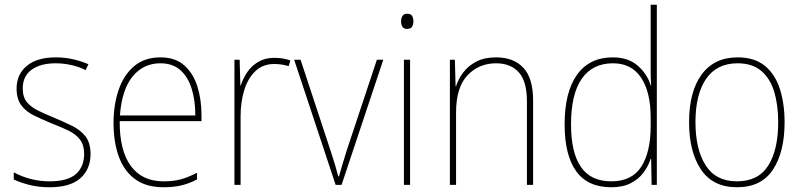

<svg xmlns="http://www.w3.org/2000/svg" viewBox="-20 -831 3385 810"><path d="M362 -181Q362 -117 319 -79Q276 -41 189 -41Q141 -41 101.5 -51.5Q62 -62 38 -74V-104Q71 -86 109.5 -76Q148 -66 189 -66Q266 -66 300.5 -97Q335 -128 335 -182Q335 -219 317.5 -242Q300 -265 269 -280Q238 -295 199 -310Q158 -327 124 -343.5Q90 -360 70 -386.5Q50 -413 50 -458Q50 -517 93 -553Q136 -589 215 -589Q255 -589 290.5 -580.5Q326 -572 353 -560L341 -535Q318 -548 283.5 -556Q249 -564 215 -564Q151 -564 113.5 -537Q76 -510 76 -458Q76 -421 93.5 -400Q111 -379 140.5 -364.5Q170 -350 207 -335Q247 -318 282.5 -301Q318 -284 340 -256.5Q362 -229 362 -181Z M657 -589Q719 -589 757 -555.5Q795 -522 812.5 -467Q830 -412 830 -346V-320H485Q484 -197 531.5 -131.5Q579 -66 670 -66Q710 -66 741 -74Q772 -82 811 -102V-74Q779 -57 745.5 -49Q712 -41 670 -41Q596 -41 549.5 -75.5Q503 -110 481 -171Q459 -232 459 -312Q459 -389 480.5 -452Q502 -515 546 -552Q590 -589 657 -589ZM657 -564Q585 -564 539.5 -508.5Q494 -453 486 -344H804Q804 -407 788.5 -457Q773 -507 740.5 -535.5Q708 -564 657 -564Z M1137 -587Q1175 -587 1205 -576L1198 -552Q1184 -556 1169.5 -558.5Q1155 -561 1137 -561Q1089 -561 1057.5 -531Q1026 -501 1010.5 -451Q995 -401 995 -341V-51H969V-579H991L994 -471H996Q1005 -500 1023 -526.5Q1041 -553 1069.5 -570Q1098 -587 1137 -587Z M1396 -51 1221 -579H1248L1375 -194Q1385 -164 1392.5 -139Q1400 -114 1407 -87H1410Q1418 -114 1425 -138.5Q1432 -163 1442 -194L1570 -579H1597L1421 -51Z M1698 -773Q1714 -773 1719 -763Q1724 -753 1724 -741Q1724 -728 1718.5 -718.5Q1713 -709 1697 -709Q1683 -709 1677.5 -718.5Q1672 -728 1672 -741Q1672 -753 1677.5 -763Q1683 -773 1698 -773ZM1710 -579V-51H1684V-579Z M2073 -589Q2147 -589 2188 -545Q2229 -501 2229 -408V-51H2203V-403Q2203 -488 2168.5 -526Q2134 -564 2073 -564Q2000 -564 1952 -513Q1904 -462 1904 -356V-51H1878V-579H1899L1902 -467H1904Q1913 -497 1934 -525Q1955 -553 1989 -571Q2023 -589 2073 -589Z M2559 -41Q2459 -41 2410.5 -109Q2362 -177 2362 -306Q2362 -443 2414.5 -516Q2467 -589 2565 -589Q2631 -589 2671 -553.5Q2711 -518 2725 -471H2727Q2725 -499 2725 -525Q2725 -551 2725 -577V-811H2751V-51H2729L2727 -161H2725Q2715 -130 2694.5 -102.5Q2674 -75 2640.5 -58Q2607 -41 2559 -41ZM2559 -66Q2646 -66 2685.5 -128Q2725 -190 2725 -299V-335Q2725 -443 2684.5 -503.5Q2644 -564 2566 -564Q2480 -564 2434.5 -499Q2389 -434 2389 -306Q2389 -188 2430.5 -127Q2472 -66 2559 -66Z M3290 -315Q3290 -190 3241 -115.5Q3192 -41 3089 -41Q2988 -41 2937.5 -115.5Q2887 -190 2887 -316Q2887 -444 2940 -516.5Q2993 -589 3092 -589Q3163 -589 3206.5 -553.5Q3250 -518 3270 -456Q3290 -394 3290 -315ZM2914 -316Q2914 -201 2957 -133.5Q3000 -66 3089 -66Q3179 -66 3221 -132.5Q3263 -199 3263 -315Q3263 -387 3246.5 -443Q3230 -499 3192 -531.5Q3154 -564 3092 -564Q3004 -564 2959 -498.5Q2914 -433 2914 -316Z"/></svg>

Font: Noto Sans Tamil UI SemiCondensed Thin
Style: Regular
Weight: 100
Width: 4
Designer: Jelle Bosma - Monotype Design Team
Foundry: Monotype Imaging Inc.
Version: Version 2.004; ttfautohint (v1.8.4.7-5d5b)